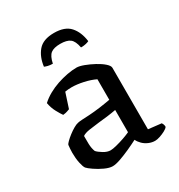

<svg xmlns="http://www.w3.org/2000/svg" viewBox="-168 -815 872 934"><g transform="rotate(-30 268.5 -348.5)"><path d="M194.9 4Q176.6 4 150.9 -7.8Q125.3 -19.6 103.5 -34.7Q81.7 -49.7 74.5 -58.2Q67.3 -68.2 61.9 -94Q56.5 -119.8 56.5 -151.2Q56.5 -163.2 57.4 -173.8Q58.3 -184.5 59.3 -194.5Q60.8 -199.2 71.2 -209.6Q81.6 -220 97 -231.9Q112.4 -243.8 127.9 -252.8Q143.4 -261.8 154.4 -263.8Q162.3 -265.8 179.7 -266.8Q197 -267.8 219 -268.8Q233 -269.8 248.5 -271.2Q264 -272.5 279.9 -274.8Q295.9 -277.1 311.5 -279.5Q327.1 -281.9 341.4 -284.6V-399.8Q314.4 -413.2 278.2 -421.1Q242 -429 213 -429Q202.9 -429 193.3 -428.2Q183.7 -427.3 175.7 -425.9L148.6 -342.8Q144.6 -341.8 136.2 -338.3Q127.9 -334.8 110.7 -333Q101.9 -345 88.8 -369.1Q75.7 -393.3 70.5 -422.3Q90.5 -440.8 116.5 -455.4Q142.6 -469.9 171.4 -479.7Q200.2 -489.5 228.5 -494.7Q256.9 -500 281.2 -500Q296.7 -500 321.9 -490.6Q347.1 -481.1 372.7 -467.4Q398.2 -453.7 415.4 -438.5Q432.5 -423.3 432.5 -411.8V-66.2L505.5 -57.9Q507.5 -55.1 510.3 -48.9Q513 -42.6 513 -33.7Q507.3 -25.4 492.7 -17.9Q478.2 -10.3 462.5 -5.2Q446.8 0 435.5 0Q418 0 400.5 -7.4Q382.9 -14.9 370 -27.5Q357.2 -40.2 350.4 -54.6Q326.5 -42.2 296.3 -28.5Q266.1 -14.9 239 -5.4Q212 4 194.9 4ZM224.9 -68.3Q236.5 -68.3 258.8 -73.9Q281.1 -79.5 304.4 -87.6Q327.7 -95.8 341.4 -102.5V-227.3Q317.6 -222.8 291.8 -219.5Q266 -216.2 241.9 -214Q213.8 -211 186.7 -206.8Q159.5 -202.7 147 -193.4Q146.5 -174.7 147.3 -148.9Q148.1 -123.1 155.8 -104.2Q165.1 -93.5 185.8 -80.9Q206.4 -68.3 224.9 -68.3ZM270.5 -700.8Q331.4 -700.8 359.9 -668.7Q388.5 -636.7 395.5 -582.8Q390.2 -579.8 378.3 -576.8Q366.4 -573.8 349.7 -573.8Q342.5 -612.7 324.5 -626.2Q306.5 -639.6 270.5 -639.6Q234.5 -639.6 217 -626.2Q199.5 -612.7 191.5 -573.8Q176.2 -573.8 164.5 -576.8Q152.8 -579.8 146.5 -582.8Q152.8 -634.4 180.9 -667.6Q209.1 -700.8 270.5 -700.8Z"/></g></svg>

Font: Texturina Medium
Style: Regular
Weight: 500
Designer: Guillermo Torres Carreño
Foundry: Omnibus-Type
Version: Version 1.003